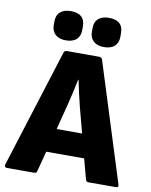

<svg xmlns="http://www.w3.org/2000/svg" viewBox="-97 -933 789 1002"><g transform="rotate(10 298.0 -432.0)"><path d="M9 0Q-5 0 -2 -16L196 -644Q200 -655 212 -655H384Q396 -655 400 -644L598 -16Q603 0 588 0H441Q430 0 427 -11L398 -119H197L169 -12Q167 0 154 0ZM264 -377 230 -245H365L330 -377Q321 -413 313 -448Q305 -483 298 -518H296Q289 -483 281 -448Q273 -413 264 -377ZM196 -709Q161 -709 141 -727Q121 -745 121 -777V-796Q121 -829 141 -846.5Q161 -864 196 -864Q272 -864 272 -796V-777Q272 -745 252.5 -727Q233 -709 196 -709ZM398 -709Q363 -709 343 -727Q323 -745 323 -777V-796Q323 -829 343 -846.5Q363 -864 398 -864Q474 -864 474 -796V-777Q474 -745 454.5 -727Q435 -709 398 -709Z"/></g></svg>

Font: Sofia Sans Semi Condensed Black
Style: Regular
Weight: 900
Designer: Botio Nikoltchev, Ani Petrova
Foundry: lettersoup
Version: Version 4.100; ttfautohint (v1.8.4.7-5d5b)